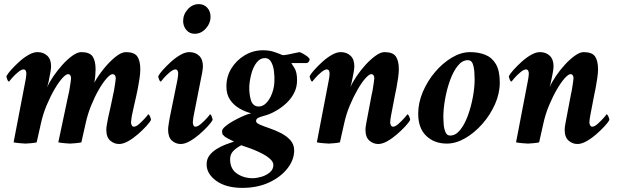

<svg xmlns="http://www.w3.org/2000/svg" viewBox="-20 -691 3002 932"><path d="M505 -120Q510 -142 516 -169Q522 -196 526 -216Q530 -236 530 -236Q532 -242 534.5 -258Q537 -274 539.5 -290Q542 -306 542 -311Q542 -319 538 -325Q534 -331 526 -331Q516 -331 498 -311Q480 -291 460 -256.5Q440 -222 422.5 -179Q405 -136 395 -89L375 0Q368 2 348 4Q328 6 320 6Q312 6 292 4Q272 2 263 0L313 -236Q315 -242 317.5 -258Q320 -274 322.5 -290Q325 -306 325 -311Q325 -319 321.5 -325Q318 -331 310 -331Q300 -331 282 -311Q264 -291 244 -256.5Q224 -222 206 -179Q188 -136 178 -89L158 0Q151 2 131.5 4Q112 6 104 6Q96 6 75.5 4Q55 2 46 0L104 -302Q105 -305 106.5 -317.5Q108 -330 108 -334Q108 -341 105 -347.5Q102 -354 94 -354Q84 -354 67.5 -340.5Q51 -327 38.5 -312.5Q26 -298 24 -295Q19 -295 15 -306Q11 -317 11 -321Q17 -333 34 -352Q51 -371 73 -391Q95 -411 118.5 -424.5Q142 -438 162 -438Q191 -438 209.5 -420.5Q228 -403 228 -369Q228 -359 224.5 -339Q221 -319 219 -311Q218 -302 213.5 -285Q209 -268 209 -268Q220 -293 240 -322Q260 -351 284 -377.5Q308 -404 332 -421Q356 -438 374 -438Q415 -438 429.5 -417Q444 -396 444 -354Q444 -342 442.5 -324.5Q441 -307 438 -290Q456 -323 483.5 -357Q511 -391 540 -414.5Q569 -438 591 -438Q632 -438 646.5 -417Q661 -396 661 -354Q661 -336 657.5 -311.5Q654 -287 649.5 -264Q645 -241 642 -228Q638 -210 631 -179.5Q624 -149 620 -129Q619 -122 617.5 -111.5Q616 -101 616 -97Q616 -90 619.5 -83Q623 -76 630 -76Q641 -76 656.5 -90Q672 -104 685 -118.5Q698 -133 699 -136Q704 -136 708.5 -125Q713 -114 713 -109Q707 -97 689.5 -78Q672 -59 649 -39Q626 -19 602 -5.5Q578 8 558 8Q534 8 515 -8.5Q496 -25 496 -62Q496 -73 500 -93.5Q504 -114 505 -120Z M841 -302Q842 -305 843.5 -317.5Q845 -330 845 -334Q845 -341 842 -347.5Q839 -354 831 -354Q821 -354 804.5 -340.5Q788 -327 775.5 -312.5Q763 -298 761 -295Q756 -295 752 -306Q748 -317 748 -321Q754 -333 771 -352Q788 -371 810 -391Q832 -411 855.5 -424.5Q879 -438 899 -438Q928 -438 946.5 -420.5Q965 -403 965 -369Q965 -359 961.5 -339Q958 -319 956 -311L920 -129Q919 -126 917.5 -113.5Q916 -101 916 -97Q916 -90 919 -83Q922 -76 929 -76Q940 -76 956 -90Q972 -104 985 -118.5Q998 -133 999 -136Q1004 -136 1008 -125Q1012 -114 1012 -109Q1006 -97 988.5 -78Q971 -59 948 -39Q925 -19 901 -5.5Q877 8 857 8Q833 8 814.5 -8.5Q796 -25 796 -62Q796 -73 799.5 -93.5Q803 -114 804 -120ZM945 -671Q970 -671 986 -653.5Q1002 -636 1002 -610Q1002 -578 979 -552.5Q956 -527 925 -527Q900 -527 884.5 -545.5Q869 -564 869 -589Q869 -621 891.5 -646Q914 -671 945 -671Z M1394 -385Q1397 -381 1409.5 -360.5Q1422 -340 1422 -302Q1422 -268 1408 -240.5Q1394 -213 1372.5 -192.5Q1351 -172 1328 -158Q1305 -144 1287 -137Q1274 -132 1259 -128Q1244 -124 1233.5 -119Q1223 -114 1223 -103Q1223 -94 1241.5 -86Q1260 -78 1288 -68.5Q1316 -59 1343.5 -45Q1371 -31 1389.5 -10.5Q1408 10 1408 39Q1408 85 1375 127Q1342 169 1285.5 195Q1229 221 1157 221Q1077 221 1030 187Q983 153 983 107Q983 81 997 63Q1011 45 1032 32Q1053 19 1075.5 10.5Q1098 2 1116 -4Q1116 -4 1106.5 -8.5Q1097 -13 1086.5 -18.5Q1076 -24 1072 -27Q1066 -33 1062 -37Q1058 -41 1058 -55Q1058 -64 1073 -77Q1088 -90 1111 -103Q1134 -116 1157.5 -126.5Q1181 -137 1199 -141Q1169 -149 1141.5 -165Q1114 -181 1096.5 -207Q1079 -233 1079 -271Q1079 -320 1103.5 -359.5Q1128 -399 1168.5 -423Q1209 -447 1257 -447Q1286 -447 1309 -439.5Q1332 -432 1350 -424Q1355 -422 1376 -426Q1397 -430 1414 -434Q1421 -435 1426 -436.5Q1431 -438 1434 -438Q1441 -436 1452.5 -429.5Q1464 -423 1473.5 -415.5Q1483 -408 1483 -402Q1483 -397 1478.5 -391Q1474 -385 1468 -385ZM1307 110Q1307 95 1291 80.5Q1275 66 1250.5 53.5Q1226 41 1199.5 31Q1173 21 1151 14Q1125 28 1111 43.5Q1097 59 1097 82Q1097 129 1130 151.5Q1163 174 1207 174Q1226 174 1249.5 167Q1273 160 1290 145.5Q1307 131 1307 110ZM1268 -409Q1244 -410 1227 -389Q1210 -368 1201 -336Q1192 -304 1190 -271Q1189 -237 1197.5 -206.5Q1206 -176 1233 -174Q1255 -173 1272.5 -191Q1290 -209 1300.5 -237.5Q1311 -266 1312 -295Q1313 -318 1310 -344Q1307 -370 1297 -389Q1287 -408 1268 -409Z M1691 -311Q1690 -303 1686 -287Q1682 -271 1681 -268Q1692 -293 1712 -322.5Q1732 -352 1756 -378Q1780 -404 1804 -421Q1828 -438 1846 -438Q1887 -438 1901.5 -417Q1916 -396 1916 -354Q1916 -338 1912.5 -313Q1909 -288 1904.5 -264.5Q1900 -241 1897 -228L1878 -129Q1877 -126 1875.5 -113.5Q1874 -101 1874 -97Q1874 -90 1877.5 -83Q1881 -76 1888 -76Q1899 -76 1914.5 -90Q1930 -104 1943 -118.5Q1956 -133 1957 -136Q1962 -136 1966.5 -125Q1971 -114 1971 -109Q1965 -97 1947.5 -78Q1930 -59 1907 -39Q1884 -19 1860 -5.5Q1836 8 1816 8Q1792 8 1773 -8.5Q1754 -25 1754 -62Q1754 -73 1758 -93.5Q1762 -114 1763 -120L1785 -236Q1787 -242 1789.5 -258Q1792 -274 1794.5 -290Q1797 -306 1797 -311Q1797 -319 1793.5 -325Q1790 -331 1782 -331Q1772 -331 1754 -311Q1736 -291 1716 -256.5Q1696 -222 1678 -179Q1660 -136 1650 -89L1630 0Q1623 2 1603.5 4Q1584 6 1576 6Q1568 6 1547.5 4Q1527 2 1518 0L1576 -302Q1577 -305 1578.5 -317.5Q1580 -330 1580 -334Q1580 -341 1577 -347.5Q1574 -354 1566 -354Q1556 -354 1539.5 -340.5Q1523 -327 1510.5 -312.5Q1498 -298 1496 -295Q1491 -295 1487 -306Q1483 -317 1483 -321Q1489 -333 1506 -352Q1523 -371 1545 -391Q1567 -411 1590.5 -424.5Q1614 -438 1634 -438Q1663 -438 1681.5 -420.5Q1700 -403 1700 -369Q1700 -359 1696.5 -339Q1693 -319 1691 -311Z M2262 -438Q2303 -438 2335.5 -425Q2368 -412 2387 -380Q2406 -348 2406 -290Q2406 -237 2382.5 -184.5Q2359 -132 2321 -89Q2283 -46 2238 -20Q2193 6 2149 6Q2088 6 2049 -31.5Q2010 -69 2010 -139Q2010 -192 2032.5 -245Q2055 -298 2092 -341.5Q2129 -385 2173.5 -411.5Q2218 -438 2262 -438ZM2251 -399Q2224 -399 2202 -371.5Q2180 -344 2164.5 -301Q2149 -258 2140.5 -210Q2132 -162 2132 -122Q2132 -111 2133.5 -89.5Q2135 -68 2142 -50.5Q2149 -33 2165 -33Q2192 -33 2214 -60.5Q2236 -88 2251.5 -131Q2267 -174 2275.5 -220.5Q2284 -267 2284 -305Q2284 -321 2282.5 -343Q2281 -365 2274.5 -382Q2268 -399 2251 -399Z M2658 -311Q2657 -303 2653 -287Q2649 -271 2648 -268Q2659 -293 2679 -322.5Q2699 -352 2723 -378Q2747 -404 2771 -421Q2795 -438 2813 -438Q2854 -438 2868.5 -417Q2883 -396 2883 -354Q2883 -338 2879.5 -313Q2876 -288 2871.5 -264.5Q2867 -241 2864 -228L2845 -129Q2844 -126 2842.5 -113.5Q2841 -101 2841 -97Q2841 -90 2844.5 -83Q2848 -76 2855 -76Q2866 -76 2881.5 -90Q2897 -104 2910 -118.5Q2923 -133 2924 -136Q2929 -136 2933.5 -125Q2938 -114 2938 -109Q2932 -97 2914.5 -78Q2897 -59 2874 -39Q2851 -19 2827 -5.5Q2803 8 2783 8Q2759 8 2740 -8.5Q2721 -25 2721 -62Q2721 -73 2725 -93.5Q2729 -114 2730 -120L2752 -236Q2754 -242 2756.5 -258Q2759 -274 2761.5 -290Q2764 -306 2764 -311Q2764 -319 2760.5 -325Q2757 -331 2749 -331Q2739 -331 2721 -311Q2703 -291 2683 -256.5Q2663 -222 2645 -179Q2627 -136 2617 -89L2597 0Q2590 2 2570.5 4Q2551 6 2543 6Q2535 6 2514.5 4Q2494 2 2485 0L2543 -302Q2544 -305 2545.5 -317.5Q2547 -330 2547 -334Q2547 -341 2544 -347.5Q2541 -354 2533 -354Q2523 -354 2506.5 -340.5Q2490 -327 2477.5 -312.5Q2465 -298 2463 -295Q2458 -295 2454 -306Q2450 -317 2450 -321Q2456 -333 2473 -352Q2490 -371 2512 -391Q2534 -411 2557.5 -424.5Q2581 -438 2601 -438Q2630 -438 2648.5 -420.5Q2667 -403 2667 -369Q2667 -359 2663.5 -339Q2660 -319 2658 -311Z"/></svg>

Font: Amiri
Style: Bold Italic
Weight: 700
Italic angle: 10°
Designer: Khaled Hosny
Version: Version 0.113